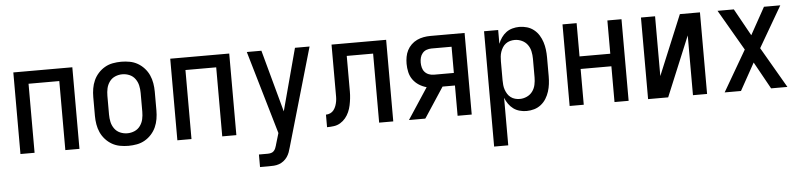

<svg xmlns="http://www.w3.org/2000/svg" viewBox="-45 -766 5089 1219"><g transform="rotate(-5 2500.0 -156.5)"><path d="M62 0V-520H438V0H348V-440H152V0Z M750 8Q723 8 696 3Q669 -2 645.5 -15.5Q622 -29 603.5 -49.5Q585 -70 574 -94.5Q563 -119 558.5 -146Q554 -173 554 -200V-320Q554 -347 558.5 -374Q563 -401 574 -425.5Q585 -450 603.5 -470.5Q622 -491 645.5 -504.5Q669 -518 696 -523Q723 -528 750 -528Q777 -528 804 -523Q831 -518 854.5 -504.5Q878 -491 896.5 -470.5Q915 -450 926 -425.5Q937 -401 941.5 -374Q946 -347 946 -320V-200Q946 -173 941.5 -146Q937 -119 926 -94.5Q915 -70 896.5 -49.5Q878 -29 854.5 -15.5Q831 -2 804 3Q777 8 750 8ZM750 -72Q774 -72 796 -81.5Q818 -91 832 -110.5Q846 -130 851 -153Q856 -176 856 -200V-320Q856 -344 851 -367Q846 -390 832 -409.5Q818 -429 796 -438.5Q774 -448 750 -448Q726 -448 704 -438.5Q682 -429 668 -409.5Q654 -390 649 -367Q644 -344 644 -320V-200Q644 -176 649 -153Q654 -130 668 -110.5Q682 -91 704 -81.5Q726 -72 750 -72Z M1062 0V-520H1438V0H1348V-440H1152V0Z M1570 215V135H1625Q1636 135 1646.5 132.5Q1657 130 1664.5 122.5Q1672 115 1676 105Q1680 95 1683 85V84L1705 10L1550 -520H1643L1751 -124L1857 -520H1950L1769 106Q1765 122 1759 138Q1753 154 1743.5 167.5Q1734 181 1720.5 191.5Q1707 202 1691 207.5Q1675 213 1658.5 214Q1642 215 1625 215Z M2016 0V-80Q2030 -80 2043.5 -86Q2057 -92 2066 -104Q2075 -116 2080 -130Q2085 -144 2087.5 -158.5Q2090 -173 2090 -187.5Q2090 -202 2090 -217V-520H2438V0H2348V-440H2180V-257Q2180 -235 2180 -213Q2180 -191 2177.5 -169Q2175 -147 2170.5 -125.5Q2166 -104 2157 -83.5Q2148 -63 2134 -46Q2120 -29 2101 -17.5Q2082 -6 2060 -3Q2038 0 2016 0Z M2538 0 2668 -198Q2642 -205 2619.5 -219.5Q2597 -234 2581.5 -255.5Q2566 -277 2560 -303.5Q2554 -330 2554 -357Q2554 -379 2558 -401Q2562 -423 2572 -442.5Q2582 -462 2598 -477.5Q2614 -493 2634 -502.5Q2654 -512 2676 -516Q2698 -520 2720 -520H2938V0H2848V-193H2769L2649 -10L2642 0ZM2848 -273V-440H2720Q2704 -440 2688.5 -434.5Q2673 -429 2662.5 -416.5Q2652 -404 2648 -388.5Q2644 -373 2644 -357Q2644 -341 2648 -325Q2652 -309 2662.5 -297Q2673 -285 2688.5 -279Q2704 -273 2720 -273Z M3062 215V-520H3152V-432Q3160 -453 3173 -471.5Q3186 -490 3203.5 -503Q3221 -516 3243 -522Q3265 -528 3287 -528Q3312 -528 3336 -521Q3360 -514 3379.5 -498.5Q3399 -483 3412 -462Q3425 -441 3432.5 -417.5Q3440 -394 3443 -369.5Q3446 -345 3446 -320V-200Q3446 -175 3443 -150.5Q3440 -126 3432.5 -102.5Q3425 -79 3412 -58Q3399 -37 3379.5 -21.5Q3360 -6 3336 1Q3312 8 3287 8Q3265 8 3243 2Q3221 -4 3203.5 -17Q3186 -30 3173 -48.5Q3160 -67 3152 -88V215ZM3251 -72Q3274 -72 3296 -82Q3318 -92 3332 -111Q3346 -130 3351 -153.5Q3356 -177 3356 -200V-320Q3356 -343 3351 -366.5Q3346 -390 3332 -409Q3318 -428 3296 -438Q3274 -448 3251 -448Q3236 -448 3221 -444Q3206 -440 3193.5 -430.5Q3181 -421 3173 -408Q3165 -395 3160 -380.5Q3155 -366 3153.5 -350.5Q3152 -335 3152 -320V-200Q3152 -185 3153.5 -169.5Q3155 -154 3160 -139.5Q3165 -125 3173 -112Q3181 -99 3193.5 -89.5Q3206 -80 3221 -76Q3236 -72 3251 -72Z M3562 0V-520H3652V-308H3848V-520H3938V0H3848V-228H3652V0Z M4062 0V-520H4152V-139L4310 -520H4438V0H4348V-381L4190 0Z M4550 0 4701 -260 4550 -520H4654L4750 -347L4846 -520H4950L4799 -260L4950 0H4846L4750 -173L4654 0Z"/></g></svg>

Font: Iosevka SS18 Medium
Style: Regular
Weight: 500
Monospace: yes
Designer: Belleve Invis
Foundry: Belleve Invis
Version: Version 25.1.1; ttfautohint (v1.8.4)